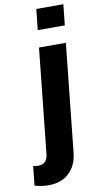

<svg xmlns="http://www.w3.org/2000/svg" viewBox="-159 -831 533 1044"><g transform="rotate(-10 108.0 -309.0)"><path d="M-54.7 157.2 -43.5 50.8Q-23.9 54.2 -15.1 54.2Q33.2 54.2 39.1 0L99.6 -578.1H248L185.5 17.6Q178.7 86.9 135.7 127.7Q92.8 168.5 22.5 168.5Q-18.6 168.5 -54.7 157.2ZM109.4 -672.4 121.6 -787.1H271L258.8 -672.4Z"/></g></svg>

Font: Oswald
Style: Demi-Bold
Weight: 600
Designer: Vernon Adams
Foundry: Vernon Adams
Version: 3.0; ttfautohint (v0.94.23-7a4d-dirty) -l 8 -r 50 -G 200 -x 